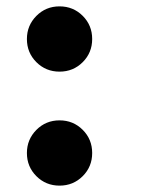

<svg xmlns="http://www.w3.org/2000/svg" viewBox="-20 -572 490 603"><path d="M64.5 -449.5Q64.5 -492 94.2 -522Q124 -552 167 -552Q210 -552 239.8 -522.2Q269.5 -492.5 269.5 -449.5Q269.5 -406.5 239.8 -376.8Q210 -347 167 -347Q124 -347 94.2 -376.8Q64.5 -406.5 64.5 -449.5ZM64.5 -91.5Q64.5 -134 94.2 -164Q124 -194 167 -194Q210 -194 239.8 -164.2Q269.5 -134.5 269.5 -91.5Q269.5 -48.5 239.8 -18.8Q210 11 167 11Q124 11 94.2 -18.8Q64.5 -48.5 64.5 -91.5Z"/></svg>

Font: League Mono Condensed
Style: Bold
Weight: 700
Width: 1
Designer: Tyler Finck
Foundry: The League of Moveable Type / Tyler Finck
Version: Version 2.210